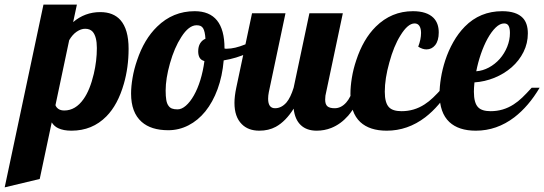

<svg xmlns="http://www.w3.org/2000/svg" viewBox="-111 -557 2344 827"><path d="M76.2 -537.1H220.2L204.1 -461.9Q254.9 -504.9 320.8 -504.9Q377 -504.9 407.7 -470.7Q442.9 -430.7 442.9 -347.2Q442.9 -266.6 422.4 -195.8Q396.5 -105.5 347.2 -55.7Q286.6 5.9 196.8 5.9Q162.1 5.9 139.6 -4.9Q122.6 -12.7 111.8 -29.8L60.1 213.9L-90.8 250ZM249 -130.4Q276.4 -168.9 293 -238.8Q306.2 -294.9 306.2 -350.1Q306.2 -399.4 288.1 -420.4Q276.4 -433.1 255.9 -433.1Q237.8 -433.1 219.2 -420.4Q200.7 -407.7 187 -383.8L127.9 -104Q131.3 -94.2 140.9 -87.6Q150.4 -81.1 166 -81.1Q214.4 -81.1 249 -130.4Z M499 -32.2Q453.6 -72.3 453.6 -153.8Q453.6 -184.6 460 -221.9Q466.3 -259.3 479.5 -297.4Q509.8 -388.2 565.9 -442.4Q633.8 -508.8 727.5 -508.8Q856 -508.8 856 -349.1V-348.1Q858.9 -347.2 860.8 -347.2H866.7Q899.9 -347.2 945.3 -365.7Q985.4 -382.3 1021 -407.2L1029.8 -379.9Q1000.5 -349.1 954.3 -327.6Q908.2 -306.2 852.5 -296.9Q846.7 -229 826.2 -173.1Q805.7 -117.2 773.4 -77.1Q741.7 -38.1 700.7 -17.1Q659.7 3.9 613.8 3.9Q539.6 3.9 499 -32.2ZM724.1 -146Q740.2 -174.3 752 -212.4Q763.7 -250.5 769.5 -293.9Q754.9 -297.9 748.8 -308.6Q742.7 -319.3 742.7 -335.9Q742.7 -356.4 751 -370.1Q759.3 -383.8 773.9 -390.1Q772 -421.9 763.7 -435.5Q759.3 -442.4 752.7 -445.3Q746.1 -448.2 735.8 -448.2Q702.1 -448.2 669.9 -397.5Q640.1 -351.6 621.1 -284.2Q602.5 -218.3 602.5 -167Q602.5 -142.1 605.2 -126.5Q607.9 -110.8 614.3 -102.1Q620.1 -93.3 629.4 -89.6Q638.7 -85.9 653.8 -85.9Q671.4 -85.9 689.7 -101.8Q708 -117.7 724.1 -146Z M930.2 -22.5Q898.9 -53.7 898.9 -113.8Q898.9 -142.1 906.7 -179.2L974.6 -500H1118.7L1046.9 -160.2Q1043.9 -145 1043.9 -131.8Q1043.9 -90.8 1073.7 -90.8Q1101.1 -90.8 1123 -115.7Q1140.6 -136.7 1153.8 -179.2L1221.7 -500H1365.7L1293.9 -160.2Q1289.6 -145.5 1289.6 -127.9Q1289.6 -107.4 1299.3 -99.1Q1309.1 -90.8 1330.6 -90.8Q1358.4 -90.8 1380.4 -115.7Q1399.9 -137.7 1411.6 -179.2H1453.6Q1426.8 -103 1388.7 -58.6Q1356.4 -22 1315.9 -5.9Q1286.1 5.9 1252.9 5.9Q1210 5.9 1184.6 -18.1Q1159.2 -42 1153.8 -88.9Q1119.6 -34.2 1076.7 -10.7Q1045.9 5.9 1005.9 5.9Q958 5.9 930.2 -22.5Z M1440.9 -31.2Q1398.4 -70.8 1398.4 -152.8Q1398.4 -183.6 1404.5 -221.4Q1410.6 -259.3 1423.3 -296.9Q1453.1 -388.2 1507.8 -442.4Q1575.2 -508.8 1667.5 -508.8Q1727.5 -508.8 1756.3 -480Q1778.8 -457 1778.8 -417Q1778.8 -381.8 1763.2 -362.3Q1748.5 -344.2 1725.6 -344.2Q1709 -344.2 1690.4 -356Q1702.6 -387.7 1702.6 -415Q1702.6 -434.1 1695.6 -445.1Q1688.5 -456.1 1674.8 -456.1Q1645.5 -456.1 1613.8 -404.3Q1585 -358.4 1565.9 -287.6Q1546.4 -218.3 1546.4 -162.1Q1546.4 -113.3 1564.9 -94.7Q1581.1 -78.1 1618.7 -78.1Q1672.9 -78.1 1717.8 -107.4Q1736.8 -119.6 1754.4 -136.5Q1772 -153.3 1795.4 -179.2H1829.6Q1782.2 -99.1 1720.7 -51.8Q1645 5.9 1554.7 5.9Q1481 5.9 1440.9 -31.2Z M1824.7 -31.2Q1782.2 -70.8 1782.2 -152.8Q1782.2 -183.6 1788.3 -221.2Q1794.4 -258.8 1806.6 -296.4Q1820.3 -338.4 1841.6 -376Q1862.8 -413.6 1891.1 -442.4Q1956.5 -508.8 2052.2 -508.8Q2113.3 -508.8 2141.1 -479.5Q2162.6 -456.5 2162.6 -413.1Q2162.6 -370.6 2144 -333.3Q2125.5 -295.9 2092.8 -267.1Q2060.1 -238.8 2018.6 -221.9Q1977.1 -205.1 1932.6 -202.1Q1930.2 -176.8 1930.2 -162.1Q1930.2 -113.3 1948.7 -94.7Q1964.8 -78.1 2002.4 -78.1Q2056.6 -78.1 2101.6 -107.4Q2120.6 -119.6 2138.2 -136.5Q2155.8 -153.3 2179.2 -179.2H2213.4Q2166 -99.1 2104.5 -51.8Q2028.8 5.9 1938.5 5.9Q1864.7 5.9 1824.7 -31.2ZM2041.5 -303.2Q2062 -326.7 2073.7 -355.7Q2085.4 -384.8 2085.4 -415Q2085.4 -435.1 2079.8 -445.6Q2074.2 -456.1 2060.5 -456.1Q2042.5 -456.1 2024.2 -438.5Q2005.9 -420.9 1988.8 -390.1Q1973.1 -361.3 1960.4 -324.7Q1947.8 -288.1 1940.4 -250Q1968.3 -252 1994.6 -266.1Q2021 -280.3 2041.5 -303.2Z"/></svg>

Font: Pattaya
Style: Regular
Weight: 400
Designer: Pablo Impallari / Thai characters Designed by Thanarat Vachiruckul and Suppakit Chalermlarp
Foundry: Pablo Impallari
Version: Version 1.007;September 16, 2023;FontCreator 15.0.0.2934 64-